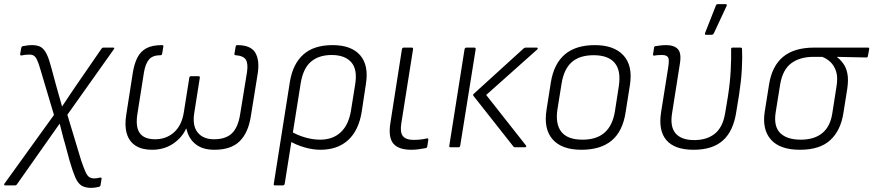

<svg xmlns="http://www.w3.org/2000/svg" viewBox="-58 -715 4239 932"><path d="M385 197Q356 197 338 186Q320 175 307.5 146Q295 117 280 66L257 -19Q250 -42 244 -67Q238 -92 232 -114H231Q215 -92 200 -70Q185 -48 169 -26L24 180Q21 185 15 185H-33Q-36 185 -37.5 182.5Q-39 180 -36 176L204 -157L139 -375Q130 -407 122.5 -423Q115 -439 106.5 -444.5Q98 -450 85 -450Q74 -450 65 -449Q56 -448 47 -446Q39 -444 40 -453L45 -482Q47 -490 53 -491Q64 -493 75 -494.5Q86 -496 98 -496Q126 -496 142 -485.5Q158 -475 169.5 -450.5Q181 -426 192 -383L215 -298Q222 -273 229 -248.5Q236 -224 243 -199H244Q261 -224 277.5 -249.5Q294 -275 311 -299L435 -479Q438 -484 444 -484H491Q501 -484 494 -475L269 -158L336 64Q349 102 357.5 120.5Q366 139 376 145Q386 151 399 151Q405 151 412.5 150Q420 149 428 147Q436 146 435 153L430 184Q428 191 422 192Q402 197 385 197Z M680 12Q631 12 600 -8Q569 -28 557.5 -66.5Q546 -105 555 -159L587 -364Q594 -406 609 -435.5Q624 -465 652 -480.5Q680 -496 729 -496Q736 -496 735 -489L729 -454Q728 -447 722 -447Q683 -447 665.5 -426.5Q648 -406 641 -365L609 -162Q599 -99 620.5 -69Q642 -39 695 -39Q749 -39 786.5 -72.5Q824 -106 834 -168L861 -338Q862 -345 869 -345H906Q913 -345 912 -338L885 -167Q875 -105 901.5 -72Q928 -39 981 -39Q1038 -39 1068 -68Q1098 -97 1108 -162L1141 -365Q1147 -406 1135.5 -425Q1124 -444 1086 -447Q1079 -447 1080 -454L1086 -489Q1087 -496 1094 -496Q1159 -496 1181 -459.5Q1203 -423 1193 -358L1160 -153Q1148 -72 1106 -30Q1064 12 983 12Q925 12 891 -15.5Q857 -43 847 -90H845Q825 -46 781.5 -17Q738 12 680 12Z M1277 185Q1269 185 1271 177L1349 -317Q1363 -404 1414 -450Q1465 -496 1556 -496Q1648 -496 1690.5 -446.5Q1733 -397 1718 -306L1698 -174Q1684 -83 1632.5 -35.5Q1581 12 1497 12Q1460 12 1419 0Q1378 -12 1347 -31L1353 -78Q1385 -59 1422.5 -48Q1460 -37 1496 -37Q1558 -37 1596.5 -73.5Q1635 -110 1646 -180L1666 -305Q1678 -378 1647 -413Q1616 -448 1552 -448Q1490 -448 1452 -416Q1414 -384 1402 -313L1324 177Q1322 185 1315 185Z M1939 12Q1876 12 1851 -18.5Q1826 -49 1837 -118L1893 -476Q1895 -484 1902 -484H1941Q1948 -484 1947 -476L1890 -116Q1883 -72 1898 -54Q1913 -36 1948 -36Q1965 -36 1981 -37.5Q1997 -39 2014 -43Q2022 -45 2021 -36L2016 -4Q2015 3 2008 4Q1993 7 1974.5 9.5Q1956 12 1939 12Z M2442 0Q2436 0 2434 -4L2240 -250Q2237 -255 2241 -259L2484 -480Q2488 -484 2495 -484H2548Q2551 -484 2552 -481Q2553 -478 2550 -475L2302 -254L2495 -9Q2498 -5 2495.5 -2.5Q2493 0 2490 0ZM2130 0Q2121 0 2123 -8L2197 -476Q2199 -484 2206 -484H2244Q2252 -484 2251 -476L2176 -8Q2174 0 2168 0Z M2764 12Q2669 12 2624.5 -38.5Q2580 -89 2595 -182L2616 -316Q2631 -406 2684 -451Q2737 -496 2830 -496Q2922 -496 2968 -446.5Q3014 -397 3000 -304L2979 -171Q2965 -78 2911.5 -33Q2858 12 2764 12ZM2770 -37Q2838 -37 2877 -71.5Q2916 -106 2927 -175L2946 -298Q2957 -373 2925.5 -410Q2894 -447 2824 -447Q2755 -447 2717 -413Q2679 -379 2668 -309L2648 -185Q2637 -113 2667 -75Q2697 -37 2770 -37Z M3309 12Q3217 12 3177 -34.5Q3137 -81 3151 -170L3185 -384Q3192 -425 3185 -436.5Q3178 -448 3156 -448Q3148 -448 3138 -447.5Q3128 -447 3118 -445Q3111 -444 3112 -452L3117 -484Q3117 -488 3119 -489Q3121 -490 3124 -491Q3135 -493 3149 -494.5Q3163 -496 3176 -496Q3214 -496 3232.5 -476.5Q3251 -457 3242 -404L3204 -163Q3194 -99 3222 -67Q3250 -35 3312 -35Q3374 -35 3412.5 -66.5Q3451 -98 3462 -166L3475 -244Q3486 -314 3489 -373.5Q3492 -433 3491 -477Q3491 -484 3498 -484H3537Q3544 -484 3544 -477Q3546 -436 3543 -379.5Q3540 -323 3530 -258L3516 -172Q3502 -79 3451.5 -33.5Q3401 12 3309 12ZM3369 -546Q3365 -546 3364 -548.5Q3363 -551 3365 -556L3417 -688Q3419 -693 3421.5 -694Q3424 -695 3428 -695H3464Q3469 -695 3470 -692Q3471 -689 3469 -686L3407 -553Q3403 -546 3395 -546Z M3825 12Q3728 12 3684.5 -37Q3641 -86 3654 -172L3675 -304Q3689 -394 3743 -439Q3797 -484 3895 -484H4155Q4163 -484 4161 -476L4155 -443Q4154 -436 4148 -436L4005 -439V-438Q4022 -425 4036 -405.5Q4050 -386 4055.5 -357Q4061 -328 4055 -286L4036 -166Q4023 -82 3972.5 -35Q3922 12 3825 12ZM3829 -37Q3894 -37 3933 -68.5Q3972 -100 3982 -164L4002 -292Q4010 -338 4001 -367Q3992 -396 3973.5 -413.5Q3955 -431 3933 -439H3890Q3825 -439 3783 -408Q3741 -377 3729 -305L3707 -168Q3697 -101 3729.5 -69Q3762 -37 3829 -37Z"/></svg>

Font: Sofia Sans Light
Style: Italic
Weight: 300
Italic angle: -9°
Version: Version 4.100-B